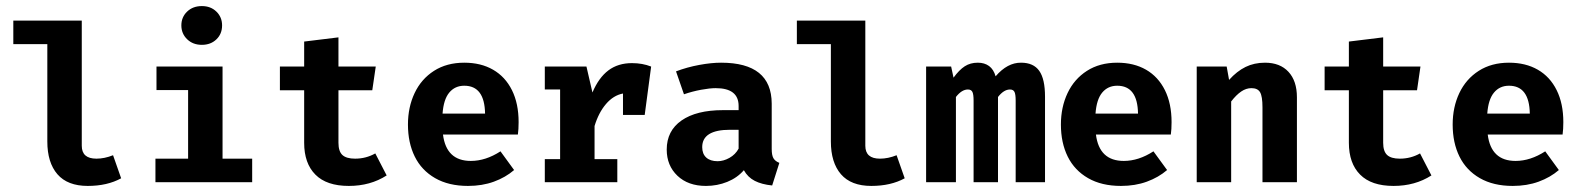

<svg xmlns="http://www.w3.org/2000/svg" viewBox="-20 -594 5149 626"><path d="M246.6 -118.7Q246.6 -76.7 294.4 -76.7Q320.8 -76.7 348.6 -87.9L375 -12.7Q329.6 12.2 266.1 12.2Q200.2 12.2 167.2 -25.9Q134.3 -64 134.3 -132.8V-450.2H23.4V-526.9H246.6Z M704.1 -511.2Q704.1 -483.4 685.5 -465.6Q667 -447.8 638.2 -447.8Q608.9 -447.8 590.1 -466.1Q571.3 -484.4 571.3 -511.2Q571.3 -538.1 590.1 -556.2Q608.9 -574.2 638.2 -574.2Q667 -574.2 685.5 -556.2Q704.1 -538.1 704.1 -511.2ZM705.6 -76.7H802.2V0H486.8V-76.7H593.3V-300.3H490.2V-377H705.6Z M1117.2 12.2Q1044.9 12.2 1008.3 -24.7Q971.7 -61.5 971.7 -128.4V-299.8H892.6V-377H971.7V-458.5L1083.5 -472.2V-377H1205.1L1193.8 -299.8H1083.5V-128.4Q1083.5 -100.6 1096.4 -88.6Q1109.4 -76.7 1137.7 -76.7Q1173.3 -76.7 1203.6 -93.8L1240.7 -22Q1187.5 12.2 1117.2 12.2Z M1515.1 -69.3Q1563.5 -69.3 1611.8 -100.6L1656.2 -39.6Q1628.4 -15.6 1590.3 -1.7Q1552.2 12.2 1505.9 12.2Q1442.9 12.2 1398.7 -13.2Q1354.5 -38.6 1332.3 -83.5Q1310.1 -128.4 1310.1 -188Q1310.1 -244.6 1331.8 -290.5Q1353.5 -336.4 1395 -363Q1436.5 -389.6 1493.7 -389.6Q1547.9 -389.6 1587.6 -366.7Q1627.4 -343.8 1649.2 -300Q1670.9 -256.3 1670.9 -195.8Q1670.9 -172.4 1668.5 -155.3H1424.3Q1435.1 -69.3 1515.1 -69.3ZM1422.9 -223.6H1561.5Q1560.1 -314.5 1493.7 -314.5Q1463.4 -314.5 1444.8 -292.2Q1426.3 -270 1422.9 -223.6Z M2103 -377 2082 -219.2H2011.2V-289.1Q1980 -283.2 1955.8 -254.9Q1931.6 -226.6 1918.5 -183.1V-75.2H1992.7V0H1756.3V-75.2H1806.2V-302.2H1756.3V-377H1892.1L1911.6 -292.5Q1932.1 -340.8 1963.6 -364.5Q1995.1 -388.2 2040.5 -388.2Q2074.7 -388.2 2103 -377Z M2521 -63 2497.6 10.7Q2463.4 7.3 2440.7 -4.4Q2418 -16.1 2405.3 -39.1Q2383.8 -14.2 2351.1 -1Q2318.4 12.2 2281.7 12.2Q2223.6 12.2 2188.7 -21Q2153.8 -54.2 2153.8 -106.4Q2153.8 -167.5 2202.1 -201.2Q2250.5 -234.9 2337.4 -234.9H2388.2V-248.5Q2388.2 -306.6 2313.5 -306.6Q2294.4 -306.6 2265.6 -301.3Q2236.8 -295.9 2210 -286.6L2184.1 -361.3Q2220.2 -375 2259.8 -382.3Q2299.3 -389.6 2331.1 -389.6Q2495.6 -389.6 2496.1 -256.3V-108.4Q2496.1 -87.9 2501.7 -78.1Q2507.3 -68.4 2521 -63ZM2388.2 -109.4V-170.9H2360.4Q2269.5 -170.9 2269.5 -114.3Q2269.5 -92.3 2282.7 -80.3Q2295.9 -68.4 2319.8 -68.4Q2338.9 -68.4 2358.4 -79.3Q2377.9 -90.3 2388.2 -109.4Z M2801.3 -118.7Q2801.3 -76.7 2849.1 -76.7Q2875.5 -76.7 2903.3 -87.9L2929.7 -12.7Q2884.3 12.2 2820.8 12.2Q2754.9 12.2 2721.9 -25.9Q2689 -64 2689 -132.8V-450.2H2578.1V-526.9H2801.3Z M3387.2 -278.8V0H3291.5V-266.1Q3291.5 -286.6 3287.6 -294.4Q3283.7 -302.2 3272.9 -302.2Q3252.9 -302.2 3233.9 -277.8V0H3154.3V-266.1Q3154.3 -286.6 3150.4 -294.4Q3146.5 -302.2 3135.7 -302.2Q3115.7 -302.2 3096.7 -277.8V0H2999.5V-377H3081.1L3088.9 -340.8Q3107.4 -366.2 3125.5 -377.9Q3143.6 -389.6 3168 -389.6Q3189.9 -389.6 3204.8 -378.7Q3219.7 -367.7 3226.1 -345.2Q3264.6 -390.1 3309.1 -389.6Q3349.6 -389.6 3368.4 -363Q3387.2 -336.4 3387.2 -278.8Z M3644 -69.3Q3692.4 -69.3 3740.7 -100.6L3785.2 -39.6Q3757.3 -15.6 3719.2 -1.7Q3681.2 12.2 3634.8 12.2Q3571.8 12.2 3527.6 -13.2Q3483.4 -38.6 3461.2 -83.5Q3439 -128.4 3439 -188Q3439 -244.6 3460.7 -290.5Q3482.4 -336.4 3523.9 -363Q3565.4 -389.6 3622.6 -389.6Q3676.8 -389.6 3716.6 -366.7Q3756.3 -343.8 3778.1 -300Q3799.8 -256.3 3799.8 -195.8Q3799.8 -172.4 3797.4 -155.3H3553.2Q3564 -69.3 3644 -69.3ZM3551.8 -223.6H3690.4Q3689 -314.5 3622.6 -314.5Q3592.3 -314.5 3573.7 -292.2Q3555.2 -270 3551.8 -223.6Z M3881.8 -377H3979.5L3987.3 -333.5Q4012.7 -361.8 4041 -375.7Q4069.3 -389.6 4104.5 -389.6Q4153.3 -389.6 4180.9 -359.9Q4208.5 -330.1 4208.5 -276.9V0H4096.2V-244.1Q4096.2 -279.8 4088.4 -293.2Q4080.6 -306.6 4060.1 -306.6Q4043 -306.6 4026.9 -295.7Q4010.7 -284.7 3994.1 -263.2V0H3881.8Z M4523.4 12.2Q4451.2 12.2 4414.6 -24.7Q4377.9 -61.5 4377.9 -128.4V-299.8H4298.8V-377H4377.9V-458.5L4489.7 -472.2V-377H4611.3L4600.1 -299.8H4489.7V-128.4Q4489.7 -100.6 4502.7 -88.6Q4515.6 -76.7 4543.9 -76.7Q4579.6 -76.7 4609.9 -93.8L4647 -22Q4593.8 12.2 4523.4 12.2Z M4921.4 -69.3Q4969.7 -69.3 5018.1 -100.6L5062.5 -39.6Q5034.7 -15.6 4996.6 -1.7Q4958.5 12.2 4912.1 12.2Q4849.1 12.2 4804.9 -13.2Q4760.7 -38.6 4738.5 -83.5Q4716.3 -128.4 4716.3 -188Q4716.3 -244.6 4738 -290.5Q4759.8 -336.4 4801.3 -363Q4842.8 -389.6 4899.9 -389.6Q4954.1 -389.6 4993.9 -366.7Q5033.7 -343.8 5055.4 -300Q5077.1 -256.3 5077.1 -195.8Q5077.1 -172.4 5074.7 -155.3H4830.6Q4841.3 -69.3 4921.4 -69.3ZM4829.1 -223.6H4967.8Q4966.3 -314.5 4899.9 -314.5Q4869.6 -314.5 4851.1 -292.2Q4832.5 -270 4829.1 -223.6Z"/></svg>

Font: Amiri Typewriter
Style: Bold
Weight: 700
Monospace: yes
Designer: Khaled Hosny
Version: Version 1.1